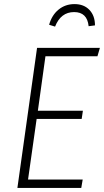

<svg xmlns="http://www.w3.org/2000/svg" viewBox="-20 -918 508 938"><path d="M468 -684 456 -643H202L165 -377H385L379 -337H159L117 -41H384L377 0H65L161 -684ZM220 -797Q233 -844 266 -871Q299 -898 344 -898Q390 -898 417 -869.5Q444 -841 444 -794L413 -790Q406 -859 342 -859Q277 -859 249 -788Z"/></svg>

Font: Fira Sans Condensed ExtraLight
Style: Italic
Weight: 275
Width: 3
Italic angle: -8°
Designer: Carrois Corporate & Edenspiekermann AG
Foundry: Carrois Corporate GbR & Edenspiekermann AG
Version: Version 4.203